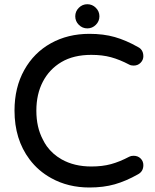

<svg xmlns="http://www.w3.org/2000/svg" viewBox="-20 -855 719 892"><path d="M117.2 -114.7Q47.4 -207.5 47.4 -341.3Q47.4 -448.7 92.8 -529.8Q137.7 -610.4 216.6 -654.1Q295.4 -697.8 395.5 -697.8Q460.9 -697.8 513.2 -682.9Q565.4 -668 620.6 -636.7Q627.9 -633.3 633.3 -627.9Q646 -615.2 646 -593.8Q646 -576.2 632.8 -563Q620.1 -550.3 600.6 -550.3Q588.4 -550.3 580.6 -554.7Q536.1 -578.1 495.8 -589.1Q455.6 -600.1 404.3 -600.1Q321.8 -600.1 265.4 -566.7Q209 -533.2 179 -475.3Q148.9 -417.5 148.9 -340.8Q148.9 -264.2 178.7 -207.5Q187.5 -189.5 197.3 -175.8Q224.1 -138.7 266.1 -114.7Q324.7 -81.5 404.3 -81.5Q455.6 -81.5 495.8 -92.5Q536.1 -103.5 580.6 -127Q588.4 -131.3 600.6 -131.3Q620.6 -131.3 633.3 -118.7Q646 -106 646 -87.9Q646 -58.1 620.6 -44.9Q565.4 -13.7 513.2 1.2Q460.9 16.1 395.5 16.1Q296.4 16.1 218.3 -27.3Q157.7 -60.5 117.2 -114.7ZM346.2 -739.7Q329.6 -756.3 329.6 -779.3Q329.6 -802.2 346.2 -818.8Q362.8 -835.4 385.7 -835.4Q408.7 -835.4 425.3 -818.8Q441.9 -802.2 441.9 -779.3Q441.9 -756.3 425.3 -739.7Q408.7 -723.1 385.7 -723.1Q362.8 -723.1 346.2 -739.7Z"/></svg>

Font: YuPearl-Medium
Style: Medium
Weight: 500
Designer: Max Yao
Foundry: Max-Everyday
Version: Version 1.011; ttfautohint (v1.8.3)